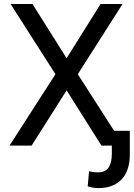

<svg xmlns="http://www.w3.org/2000/svg" viewBox="-20 -731 672 964"><path d="M314.5 -438.5 484.9 -710.9H595.2L370.6 -358.4L600.6 0H489.3L314.5 -277.3L138.7 0H27.8L258.3 -358.4L33.2 -710.9H143.1ZM631.8 -74.2V45.4Q631.3 127.4 589.8 170.4Q548.3 213.4 474.6 213.4Q445.8 213.4 420.4 204.6L427.2 127.9Q441.9 134.3 474.6 134.3Q541.5 134.3 541.5 39.6V-74.2Z"/></svg>

Font: RobotoInd
Style: Regular
Weight: 400
Designer: Google
Version: Version 2.001101; 2014